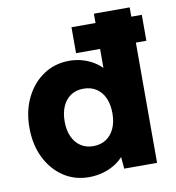

<svg xmlns="http://www.w3.org/2000/svg" viewBox="-83 -815 824 900"><g transform="rotate(-10 328.5 -364.5)"><path d="M309.3 -572.3V-695.7H644V-572.3ZM269 10.7Q201 10.7 147.8 -24.8Q94.7 -60.3 64 -122.5Q33.3 -184.7 33.3 -265.7Q33.3 -346 64.2 -408.5Q95 -471 148.7 -506.8Q202.3 -542.7 271.3 -542.7Q307 -542.7 339.8 -532.2Q372.7 -521.7 399 -502.8Q425.3 -484 442.5 -459.8Q459.7 -435.7 463.7 -409L423.7 -399V-740H594V0H437.7L427 -120.3L461 -114.3Q457.7 -89 441 -66.5Q424.3 -44 398.5 -26.7Q372.7 -9.3 339.2 0.7Q305.7 10.7 269 10.7ZM314.3 -129Q349.3 -129 375 -146Q400.7 -163 414.5 -193.5Q428.3 -224 428.3 -265.7Q428.3 -307.3 414.5 -338.2Q400.7 -369 375 -385.7Q349.3 -402.3 314.3 -402.3Q279.3 -402.3 254 -385.7Q228.7 -369 214.8 -338.2Q201 -307.3 201 -265.7Q201 -224 214.8 -193.5Q228.7 -163 254 -146Q279.3 -129 314.3 -129Z"/></g></svg>

Font: Lexend Medium
Style: Regular
Weight: 500
Designer: Bonnie Shaver-Troup, Thomas Jockin
Foundry: Lexend
Version: Version 1.005